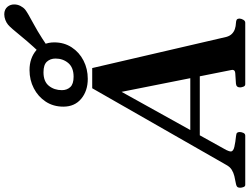

<svg xmlns="http://www.w3.org/2000/svg" viewBox="-208 -1000 1153 887"><g transform="rotate(-90 368.5 -556.5)"><path d="M487.8 -67.9 387.7 -571.3 119.1 -87.9Q117.2 -84 114.7 -77.6Q112.3 -71.3 112.3 -66.9Q112.3 -55.2 133.5 -50.3Q154.8 -45.4 184.1 -42.5Q195.8 -41.5 199 -37.1Q202.1 -32.7 202.1 -25.4Q202.1 -18.1 198.2 -9Q194.3 0 185.1 0H-42Q-49.3 0 -52.2 -8.3Q-55.2 -16.6 -55.2 -22.5Q-55.2 -34.7 -49.6 -38.3Q-43.9 -42 -37.1 -43Q-18.1 -46.4 -1.7 -50.3Q14.6 -54.2 28.1 -62.7Q41.5 -71.3 50.3 -87.9L404.3 -707H497.6L641.6 -86.9Q646 -71.3 655.5 -61.8Q665 -52.2 678 -47.9Q690.9 -43.5 705.6 -43Q716.8 -42.5 721.4 -39.1Q726.1 -35.6 726.1 -25.4Q725.6 -17.6 720.5 -8.8Q715.3 0 707 0H422.9Q414.6 0 411.4 -9Q408.2 -18.1 408.2 -23.9Q408.2 -41.5 425.8 -43Q457.5 -45.4 473.4 -46.1Q489.3 -46.9 489.3 -59.6Q489.3 -61.5 487.8 -67.9ZM161.6 -210 178.7 -253.9H480L488.8 -210ZM447.8 -727.5Q392.1 -727.5 355.7 -757.8Q319.3 -788.1 319.3 -840.3Q319.3 -886.7 342.5 -921.9Q365.7 -957 404.1 -976.8Q442.4 -996.6 488.3 -996.6Q543 -996.6 579.6 -965.6Q616.2 -934.6 616.2 -882.3Q616.2 -836.9 593.3 -801.8Q570.3 -766.6 532 -747.1Q493.7 -727.5 447.8 -727.5ZM457.5 -793Q500 -793 520.8 -817.6Q541.5 -842.3 541.5 -876.5Q541.5 -900.4 527.1 -916.3Q512.7 -932.1 478 -932.1Q435.5 -932.1 415.5 -907.2Q395.5 -882.3 395.5 -847.2Q395.5 -823.7 409.7 -808.3Q423.8 -793 457.5 -793ZM557.6 -885.7 534.7 -914.1Q602.5 -983.4 643.6 -1034.2Q684.6 -1085 697.8 -1095.7Q706.5 -1103 719.7 -1108.2Q732.9 -1113.3 746.1 -1113.3Q769 -1113.3 781.7 -1097.2Q791.5 -1084.5 791.5 -1067.4Q791.5 -1052.2 784.7 -1038.8Q777.8 -1025.4 768.1 -1017.1Q754.9 -1006.3 698 -975.8Q641.1 -945.3 557.6 -885.7Z"/></g></svg>

Font: Gelasio SemiBold
Style: Italic
Weight: 600
Italic angle: -8.5°
Designer: Eben Sorkin
Foundry: Eben Sorkin
Version: Version 1.008